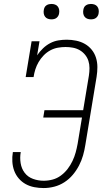

<svg xmlns="http://www.w3.org/2000/svg" viewBox="-20 -944 540 972"><path d="M201 8Q177 8 153.5 3.5Q130 -1 110 -12Q90 -23 75 -40.5Q60 -58 52 -79.5Q44 -101 42.5 -125.5Q41 -150 45 -173Q45 -173 45 -173.5Q45 -174 45 -174H85Q85 -174 85 -174Q85 -174 85 -174Q80 -146 84.5 -118Q89 -90 105 -69Q121 -48 147 -38.5Q173 -29 201 -29Q224 -29 246.5 -35Q269 -41 288.5 -55.5Q308 -70 322.5 -89Q337 -108 347 -129Q357 -150 363 -172Q369 -194 373 -216L395 -349H199L205 -386H401L430 -561Q433 -580 433 -599.5Q433 -619 427.5 -636Q422 -653 410.5 -667Q399 -681 383.5 -690Q368 -699 349.5 -702.5Q331 -706 312 -706Q293 -706 273 -702.5Q253 -699 234.5 -689Q216 -679 201 -663.5Q186 -648 175.5 -630Q165 -612 159 -593Q153 -574 150 -554H110L140 -735H180L168 -664Q181 -683 197.5 -699Q214 -715 234 -725.5Q254 -736 275.5 -739.5Q297 -743 318 -743Q342 -743 366 -738Q390 -733 410 -721.5Q430 -710 444.5 -692Q459 -674 466 -651.5Q473 -629 473 -604.5Q473 -580 469 -555L412 -210Q408 -184 400.5 -157.5Q393 -131 380 -106Q367 -81 348.5 -59Q330 -37 306 -21.5Q282 -6 255 1Q228 8 201 8ZM440 -846Q431 -846 422.5 -849Q414 -852 408.5 -859Q403 -866 401.5 -875.5Q400 -885 402 -895Q403 -901 406 -907Q409 -913 415 -917Q421 -921 427.5 -922.5Q434 -924 440 -924Q450 -924 458.5 -921Q467 -918 472.5 -911Q478 -904 479.5 -894.5Q481 -885 479 -875Q478 -869 474.5 -863Q471 -857 465.5 -853Q460 -849 453.5 -847.5Q447 -846 440 -846ZM240 -846Q231 -846 222.5 -849Q214 -852 208.5 -859Q203 -866 201.5 -875.5Q200 -885 202 -895Q203 -901 206 -907Q209 -913 215 -917Q221 -921 227.5 -922.5Q234 -924 240 -924Q250 -924 258.5 -921Q267 -918 272.5 -911Q278 -904 279.5 -894.5Q281 -885 279 -875Q278 -869 274.5 -863Q271 -857 265.5 -853Q260 -849 253.5 -847.5Q247 -846 240 -846Z"/></svg>

Font: Iosevka Slab Extralight
Style: Italic
Weight: 200
Italic angle: -9°
Monospace: yes
Designer: Belleve Invis
Foundry: Belleve Invis
Version: Version 11.1.1; ttfautohint (v1.8.3)